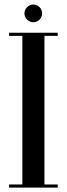

<svg xmlns="http://www.w3.org/2000/svg" viewBox="-20 -848 302 868"><path d="M130.5 -747.5C152.5 -747.5 170.5 -765.5 170.5 -787.5C170.5 -809.5 152.5 -827.5 130.5 -827.5C109 -827.5 90.5 -809.5 90.5 -787.5C90.5 -765.5 109 -747.5 130.5 -747.5ZM241 -700H21V-686H81V-14H21V0H241V-14H181V-686H241Z"/></svg>

Font: Picaflor 36 pt
Style: Regular
Weight: 400
Designer: Ariel Martín Pérez
Foundry: Tunera Type Foundry
Version: Version 1.000;hotconv 1.0.109;makeotfexe 2.5.65596